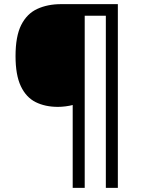

<svg xmlns="http://www.w3.org/2000/svg" viewBox="-20 -780 695 927"><path d="M549 127H491V-704H389V127H331V-273Q316 -269 296.5 -266.5Q277 -264 260 -264Q198 -264 152 -287Q106 -310 80.5 -364Q55 -418 55 -509Q55 -605 82.5 -659.5Q110 -714 160 -737Q210 -760 275 -760H549Z"/></svg>

Font: Noto Sans Tifinagh Rhissa Ixa
Style: Regular
Weight: 400
Designer: JamraPatel
Foundry: JamraPatel LLC
Version: Version 2.006; ttfautohint (v1.8.4.7-5d5b)